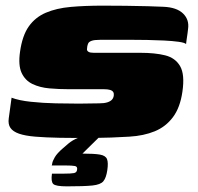

<svg xmlns="http://www.w3.org/2000/svg" viewBox="-20 -484 702 680"><path d="M21 -138Q47 -128 89.5 -123.5Q132 -119 177.5 -118Q223 -117 259 -117Q273 -117 295.5 -117.5Q318 -118 331 -118Q349 -118 360 -121.5Q371 -125 376.5 -131Q382 -137 383 -146Q384 -153 381 -158Q378 -163 370 -165.5Q362 -168 349 -168Q340 -168 327 -168Q314 -168 290.5 -168Q267 -168 225 -168Q189 -168 155 -171Q121 -174 95 -186.5Q69 -199 56.5 -226Q44 -253 51 -301Q59 -358 82 -390.5Q105 -423 142.5 -439Q180 -455 230.5 -459.5Q281 -464 344 -464Q382 -464 424.5 -463.5Q467 -463 503.5 -462Q540 -461 559 -460Q606 -458 628.5 -436Q651 -414 646 -381Q646 -377 644 -364.5Q642 -352 640.5 -340.5Q639 -329 639 -328Q634 -333 612.5 -336Q591 -339 561 -340.5Q531 -342 501 -342.5Q471 -343 448 -343H335Q314 -343 304.5 -339.5Q295 -336 292.5 -330.5Q290 -325 289 -319Q288 -314 288 -309Q288 -304 293.5 -300.5Q299 -297 312 -297Q389 -297 431 -297Q473 -297 477 -297Q529 -297 565 -288Q601 -279 618 -249.5Q635 -220 626 -159Q618 -103 592.5 -69Q567 -35 528 -19Q489 -3 438 0Q372 4 314.5 4.5Q257 5 192 4Q141 3 105 0Q69 -3 47.5 -10.5Q26 -18 17 -31Q8 -44 11 -65ZM217 176Q177 176 168.5 167.5Q160 159 164 131Q166 131 175 131Q184 131 206 131Q232 131 242 129Q252 127 253 117Q255 106 245.5 104Q236 102 211 102H163Q164 102 165 94.5Q166 87 174 73Q182 59 203 41Q213 32 221.5 25Q230 18 238.5 13Q247 8 256 4.5Q265 1 275 -1H334L272 60Q314 60 334 63.5Q354 67 359 79.5Q364 92 360 119Q356 146 346 158Q336 170 307 173Q278 176 217 176Z"/></svg>

Font: Genos Black
Style: Italic
Weight: 900
Italic angle: -8°
Version: Version 1.010